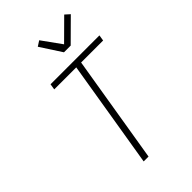

<svg xmlns="http://www.w3.org/2000/svg" viewBox="-286 -1074 1172 1172"><g transform="rotate(-45 300.0 -488.5)"><path d="M223 0 338 -697H148L154 -735H576L570 -697H380L265 0ZM350 -815 261 -952 295 -974 385 -849 514 -977 544 -950 408 -815Z"/></g></svg>

Font: Iosevka Aile XLt Obl
Style: Regular
Weight: 200
Italic angle: -9°
Designer: Belleve Invis
Foundry: Belleve Invis
Version: Version 31.1.0; ttfautohint (v1.8.4)